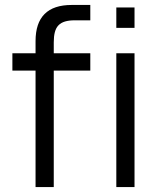

<svg xmlns="http://www.w3.org/2000/svg" viewBox="-20 -755 643 775"><path d="M30 -470V-540H123.5V-589Q123.5 -735 269.5 -735H344.5V-673H281.5Q258.5 -673 242.5 -668.2Q226.5 -663.5 216.2 -653Q206 -642.5 201.5 -625.5Q197 -608.5 197 -584.5V-540H344.5V-470H197V0H123.5V-470ZM449.5 -642.5V-725H523V-642.5ZM449.5 0V-540H523V0Z"/></svg>

Font: Vela Sans
Style: Regular
Weight: 400
Designer: Principal design: Mikhail Sharanda - project Manrope.
Design modification: Ravid Balaliev
Foundry: Mikhail Sharanda
Version: Version 1.001